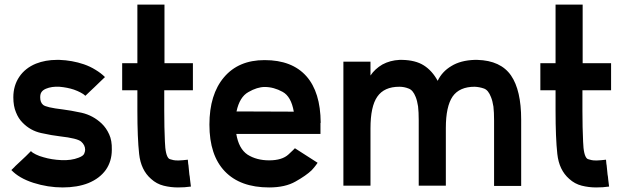

<svg xmlns="http://www.w3.org/2000/svg" viewBox="-20 -824 2764 851"><path d="M258.8 -338.9Q291 -335 341.8 -324.2Q392.6 -312.5 430.7 -276.4Q451.2 -256.8 463.9 -228.5Q476.6 -201.2 475.6 -161.1Q475.6 -160.2 475.6 -160.2Q475.6 -109.4 449.2 -71.3Q421.9 -33.2 372.1 -12.7Q347.7 -2.9 318.4 2Q289.1 6.8 257.8 6.8Q192.4 6.8 127.9 -13.7Q64.5 -34.2 30.3 -70.3Q47.9 -86.9 47.9 -87.9Q48.8 -87.9 77.1 -115.2Q85 -123 94.7 -131.8Q104.5 -141.6 117.2 -154.3Q124 -146.5 138.7 -139.6Q154.3 -131.8 172.9 -127Q209 -116.2 252 -114.3Q295.9 -112.3 328.1 -125Q349.6 -132.8 353.5 -143.6Q357.4 -153.3 357.4 -160.2Q357.4 -180.7 339.8 -196.3Q323.2 -210.9 246.1 -219.7Q210.9 -223.6 162.1 -234.4Q114.3 -245.1 80.1 -280.3Q61.5 -298.8 50.8 -326.2Q39.1 -353.5 39.1 -392.6Q39.1 -444.3 65.4 -483.4Q91.8 -522.5 139.6 -542Q181.6 -558.6 232.4 -558.6Q237.3 -558.6 243.2 -558.6Q299.8 -556.6 351.6 -539.1Q379.9 -529.3 403.3 -514.6Q427.7 -500 445.3 -482.4Q427.7 -465.8 426.8 -464.8Q425.8 -463.9 397.5 -436.5Q390.6 -429.7 380.9 -420.9Q371.1 -411.1 358.4 -399.4Q350.6 -407.2 336.9 -414.1Q324.2 -420.9 307.6 -426.8Q278.3 -436.5 243.2 -439.5Q209 -441.4 183.6 -430.7Q169.9 -424.8 164.1 -416Q158.2 -408.2 158.2 -392.6Q158.2 -370.1 170.9 -359.4Q183.6 -347.7 258.8 -338.9Z M835 -423.8Q793 -423.8 708 -423.8Q708 -406.2 708 -405.3Q708 -404.3 708 -374Q708 -367.2 708 -356.4Q708 -346.7 708 -333Q708 -257.8 710.9 -196.3Q712.9 -134.8 728.5 -121.1Q731.4 -118.2 749 -114.3Q765.6 -110.4 812.5 -116.2Q814.5 -91.8 815.4 -90.8Q815.4 -89.8 819.3 -50.8Q821.3 -42 822.3 -28.3Q824.2 -14.6 826.2 2.9Q811.5 4.9 797.9 5.9Q783.2 6.8 768.6 6.8Q736.3 6.8 705.1 -1Q673.8 -8.8 649.4 -31.2Q604.5 -70.3 596.7 -141.6Q588.9 -212.9 588.9 -333Q588.9 -363.3 588.9 -423.8Q566.4 -423.8 521.5 -423.8Q521.5 -444.3 521.5 -485.4Q521.5 -504.9 521.5 -543.9Q543.9 -543.9 588.9 -543.9Q588.9 -630.9 588.9 -803.7Q628.9 -803.7 709 -803.7Q709 -717.8 709 -543.9Q751 -543.9 835 -543.9Q835 -503.9 835 -423.8Z M1400.4 -279.3Q1400.4 -262.7 1400.4 -230.5Q1275.4 -230.5 1027.3 -230.5Q1038.1 -165 1077.1 -138.7Q1117.2 -113.3 1172.9 -113.3Q1230.5 -113.3 1258.8 -139.6Q1286.1 -165 1287.1 -167Q1320.3 -145.5 1387.7 -102.5Q1387.7 -101.6 1380.9 -92.8Q1374 -83 1361.3 -69.3Q1336.9 -45.9 1290 -19.5Q1244.1 6.8 1172.9 6.8Q1044.9 6.8 976.6 -64.5Q908.2 -135.7 908.2 -271.5Q908.2 -405.3 972.7 -481.4Q1037.1 -557.6 1152.3 -557.6Q1152.3 -557.6 1152.3 -557.6Q1153.3 -557.6 1153.3 -557.6Q1274.4 -557.6 1337.9 -486.3Q1400.4 -416 1401.4 -280.3Q1401.4 -279.3 1401.4 -279.3Q1400.4 -279.3 1400.4 -279.3ZM1282.2 -329.1Q1270.5 -396.5 1232.4 -417Q1193.4 -438.5 1153.3 -438.5Q1120.1 -438.5 1081.1 -416Q1042 -394.5 1028.3 -330.1Q1112.3 -330.1 1282.2 -329.1Z M2095.7 -558.6Q2199.2 -555.7 2245.1 -489.3Q2290 -423.8 2290 -293.9Q2290 -292 2290 -290Q2290 -193.4 2290 0Q2250 0 2169.9 0Q2169.9 -45.9 2169.9 -52.7Q2169.9 -58.6 2169.9 -100.6Q2169.9 -110.4 2169.9 -125Q2169.9 -138.7 2169.9 -158.2Q2169.9 -181.6 2169.9 -213.9Q2169.9 -246.1 2169.9 -290Q2169.9 -326.2 2167 -351.6Q2163.1 -377 2156.2 -393.6Q2144.5 -424.8 2125 -431.6Q2105.5 -438.5 2084 -439.5Q2016.6 -439.5 1986.3 -396.5Q1956.1 -352.5 1956.1 -256.8Q1956.1 -171.9 1956.1 -1Q1916 -1 1835.9 -1Q1835.9 -46.9 1835.9 -53.7Q1835.9 -59.6 1835.9 -101.6Q1835.9 -111.3 1835.9 -126Q1835.9 -139.6 1835.9 -159.2Q1835.9 -182.6 1835.9 -214.8Q1835.9 -247.1 1835.9 -291Q1835.9 -327.1 1833 -352.5Q1829.1 -377.9 1822.3 -394.5Q1810.5 -424.8 1791 -431.6Q1771.5 -439.5 1750 -439.5Q1682.6 -439.5 1652.3 -395.5Q1622.1 -352.5 1622.1 -254.9Q1622.1 -169.9 1622.1 -1Q1582 -1 1502 -1Q1502 -184.6 1502 -550.8Q1542 -550.8 1622.1 -550.8Q1622.1 -535.2 1622.1 -535.2Q1622.1 -535.2 1622.1 -489.3Q1641.6 -518.6 1674.8 -538.1Q1709 -556.6 1751 -558.6Q1753.9 -558.6 1756.8 -558.6Q1758.8 -558.6 1761.7 -558.6Q1821.3 -557.6 1858.4 -534.2Q1895.5 -510.7 1919.9 -465.8Q1939.5 -506.8 1980.5 -531.2Q2021.5 -556.6 2084 -558.6Q2086.9 -558.6 2089.8 -558.6Q2092.8 -558.6 2095.7 -558.6Z M2688.5 -423.8Q2646.5 -423.8 2561.5 -423.8Q2561.5 -406.2 2561.5 -405.3Q2561.5 -404.3 2561.5 -374Q2561.5 -367.2 2561.5 -356.4Q2561.5 -346.7 2561.5 -333Q2561.5 -257.8 2564.5 -196.3Q2566.4 -134.8 2582 -121.1Q2585 -118.2 2602.5 -114.3Q2619.1 -110.4 2666 -116.2Q2668 -91.8 2668.9 -90.8Q2668.9 -89.8 2672.9 -50.8Q2674.8 -42 2675.8 -28.3Q2677.7 -14.6 2679.7 2.9Q2665 4.9 2651.4 5.9Q2636.7 6.8 2622.1 6.8Q2589.8 6.8 2558.6 -1Q2527.3 -8.8 2502.9 -31.2Q2458 -70.3 2450.2 -141.6Q2442.4 -212.9 2442.4 -333Q2442.4 -363.3 2442.4 -423.8Q2419.9 -423.8 2375 -423.8Q2375 -444.3 2375 -485.4Q2375 -504.9 2375 -543.9Q2397.5 -543.9 2442.4 -543.9Q2442.4 -630.9 2442.4 -803.7Q2482.4 -803.7 2562.5 -803.7Q2562.5 -717.8 2562.5 -543.9Q2604.5 -543.9 2688.5 -543.9Q2688.5 -503.9 2688.5 -423.8Z"/></svg>

Font: Seiden_Sans_Regular
Style: Regular
Weight: 400
Designer: Kevin Beronilla
Version: Version 1.0